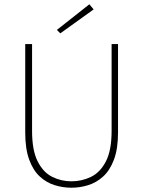

<svg xmlns="http://www.w3.org/2000/svg" viewBox="-20 -866 670 898"><path d="M314 12Q274 12 235.5 0Q197 -12 166 -40.5Q135 -69 116.5 -119.5Q98 -170 98 -246V-660H130V-254Q130 -163 156 -111.5Q182 -60 224 -39Q266 -18 314 -18Q363 -18 406 -39Q449 -60 475.5 -111.5Q502 -163 502 -254V-660H532V-246Q532 -170 513 -119.5Q494 -69 462.5 -40.5Q431 -12 392.5 0Q354 12 314 12ZM262 -710 246 -726 398 -846 418 -822Z"/></svg>

Font: Source Sans 3 Variable
Style: Regular
Weight: 200
Designer: Paul D. Hunt
Foundry: Adobe Systems Incorporated
Version: Version 3.026